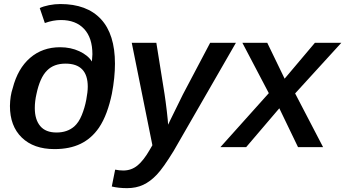

<svg xmlns="http://www.w3.org/2000/svg" viewBox="-20 -745 1748 972"><path d="M255.9 9.8Q150.4 9.8 90.3 -48.6Q30.3 -106.9 30.3 -208.5Q31.2 -259.8 44.4 -298.8Q69.8 -397.9 132.3 -451.9Q194.8 -505.9 284.2 -505.9Q337.9 -505.9 381.6 -485.6Q425.3 -465.3 445.3 -433.6L447.8 -470.2Q447.8 -553.7 405.8 -598.6Q363.8 -643.6 288.6 -643.6Q248.5 -643.6 207 -628.4L181.2 -704.1Q198.7 -712.9 228 -718.8Q257.3 -724.6 285.6 -724.6Q419.9 -724.6 491 -648.2Q562 -571.8 562 -422.4Q562 -388.2 558.1 -349.6Q554.2 -311 546.4 -270.5Q536.1 -220.2 519.8 -176Q503.4 -131.8 481 -98.6Q443.4 -43.9 388.2 -17.1Q333 9.8 255.9 9.8ZM266.1 -74.2Q320.3 -74.2 355.5 -104.5Q378.9 -125 394 -162.4Q409.2 -199.7 416.7 -239.7Q424.3 -279.8 424.3 -306.2Q424.3 -422.9 311.5 -422.9Q252.9 -422.9 218.8 -388.7Q199.7 -370.1 186.3 -339.6Q172.9 -309.1 164.6 -269Q156.2 -232.9 156.2 -197.8Q156.2 -139.6 183.6 -106.9Q210.9 -74.2 266.1 -74.2Z M623.5 207.5Q581.1 207.5 545.9 199.2L563 113.8Q584.5 118.2 604 118.2Q645 118.2 676 92.8Q707 67.4 737.8 13.7L751.5 -9.8L647 -528.3H771.5L813 -269Q815.4 -252.9 818.6 -229.7Q821.8 -206.5 824.5 -182.6Q827.1 -158.7 829.1 -139.9Q831.1 -121.1 831.1 -113.8Q833.5 -118.7 835.9 -123.8Q838.4 -128.9 840.8 -134.3L905.8 -266.6L1043.9 -528.3H1174.3L859.4 18.6Q806.2 105.5 773.9 139.2Q741.2 173.8 705.1 190.7Q668.9 207.5 623.5 207.5Z M1394 -196.8 1226.1 0H1095.7L1340.8 -273.4L1207 -528.3H1333L1420.9 -346.7L1574.2 -528.3H1708L1474.1 -272L1615.7 0H1488.8Z"/></svg>

Font: Arimo SemiBold
Style: Italic
Weight: 600
Italic angle: -12°
Version: Version 1.33